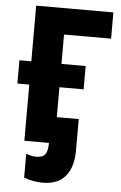

<svg xmlns="http://www.w3.org/2000/svg" viewBox="-60 -742 627 991"><g transform="rotate(5 253.5 -246.5)"><path d="M86.6 0 242.8 -47.2V-564H486.6V-700H86.6ZM25 -291H368.2V-411.8H25ZM214.2 -1.4Q214.2 40.8 201.4 58.8Q188.6 76.8 154.2 76.8Q141.4 76.8 128.4 74.1Q115.4 71.4 102 65.4V189.8Q125 198.4 150.3 202.9Q175.6 207.4 199.6 207.4Q277.4 207.4 316.9 160.2Q356.4 113 356.4 28V-136H143.2L86.6 0H222.6Z"/></g></svg>

Font: Fixel Variable
Style: Regular
Weight: 100
Width: 3
Designer: AlfaBravo + MacPaw
Foundry: Kyrylo Tkachov, Marchela Mozhyna, Serhii Makarenko, Maria Weinstein, Zakhar Kryvoshyya
Version: Version 1.211